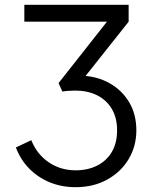

<svg xmlns="http://www.w3.org/2000/svg" viewBox="-20 -765 649 797"><path d="M46 -153 110 -183Q133 -125 182 -91.5Q231 -58 294 -58Q344 -58 383 -77.5Q422 -97 444 -134Q466 -171 466 -224Q466 -277 443.5 -314Q421 -351 382 -370Q343 -389 293 -389Q280 -389 264.5 -388Q249 -387 239 -385L223 -420L424 -675H81V-745H514V-675L326 -438L316 -451Q383 -449 435 -419.5Q487 -390 516.5 -340Q546 -290 546 -224Q546 -158 514 -104.5Q482 -51 425 -19.5Q368 12 294 12Q236 12 187 -8Q138 -28 101.5 -65Q65 -102 46 -153Z"/></svg>

Font: Kosmopol Plus Jakarta Sans
Style: Regular
Weight: 400
Designer: Gumpita Rahayu
Foundry: Tokotype
Version: Version 2.006